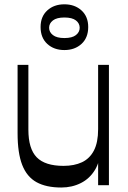

<svg xmlns="http://www.w3.org/2000/svg" viewBox="-20 -847 584 878"><path d="M260.3 10.5Q191.1 10.5 147 -13.9Q102.8 -38.4 81.6 -92.7Q60.4 -147 60.4 -237.8V-550.5H109.8V-254.1Q109.8 -166.8 147.9 -127.7Q186.1 -88.5 270.5 -88.5Q319.6 -88.5 354.9 -105.1Q390.3 -121.8 409.5 -158.7Q428.7 -195.7 428.7 -256.2L439.3 -172.8Q439.3 -111.6 414.8 -70.9Q390.3 -30.2 349.8 -9.9Q309.3 10.5 260.3 10.5ZM428.7 0V-550.5H478.1V0ZM274.4 -618.1Q226.8 -618.1 196.2 -646.2Q165.6 -674.4 165.6 -723.5Q165.6 -771.3 196.2 -799.3Q226.8 -827.3 274.4 -827.3Q321.9 -827.3 352.7 -799.3Q383.4 -771.3 383.4 -723.5Q383.4 -674.4 352.7 -646.2Q321.9 -618.1 274.4 -618.1ZM274.4 -673Q310 -673 327.2 -686.6Q344.4 -700.1 344.4 -720Q344.4 -740.2 327.2 -753.6Q310 -767 274.4 -767Q239.4 -767 222 -753.6Q204.6 -740.2 204.6 -720Q204.6 -700.1 222 -686.6Q239.4 -673 274.4 -673Z"/></svg>

Font: Savate ExtraLight
Style: Regular
Weight: 200
Designer: Max Esnée
Foundry: Plomb Type
Version: Version 2.000